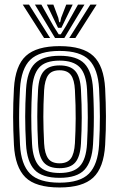

<svg xmlns="http://www.w3.org/2000/svg" viewBox="-20 -811 521 840"><path d="M240.8 9.2Q135.8 9.2 91 -35.4Q46.2 -80 41 -176.5Q37.5 -241.8 37.4 -299.5Q37.2 -357.2 41 -424.2Q46.8 -524 93.5 -566.6Q140.2 -609.2 240.8 -609.2Q342.8 -609.2 388.6 -565.9Q434.5 -522.5 440 -424Q443.2 -361.2 443.5 -302.4Q443.8 -243.5 440 -176.5Q434 -76.8 387.6 -33.8Q341.2 9.2 240.8 9.2ZM240.8 -11.8Q329.8 -11.8 369 -51.2Q408.2 -90.8 413.5 -178Q417.2 -245 417 -301.2Q416.8 -357.5 413.5 -422.8Q408.8 -508.8 370 -548.5Q331.2 -588.2 240.8 -588.2Q152.5 -588.2 112.6 -549.5Q72.8 -510.8 67.5 -422.8Q64.8 -373.8 64 -334Q63.2 -294.2 64.2 -257Q65.2 -219.8 67.5 -177.8Q72.2 -91 111.4 -51.4Q150.5 -11.8 240.8 -11.8ZM240.8 -33Q163.5 -33 130.8 -68.4Q98 -103.8 93.8 -180.2Q90.2 -245.2 90.2 -300.8Q90.2 -356.2 94 -421Q98.5 -499.5 132.6 -533.2Q166.8 -567 240.8 -567Q316.8 -567 349.8 -532.4Q382.8 -497.8 387 -421.5Q389.5 -374.8 390.2 -336.1Q391 -297.5 390.2 -260.1Q389.5 -222.8 387 -179.5Q382.5 -103.8 349.8 -68.4Q317 -33 240.8 -33ZM240.8 -54.2Q301.2 -54.2 329 -83.9Q356.8 -113.5 360.8 -182.2Q364 -240.5 364.1 -296Q364.2 -351.5 360.8 -418.8Q357 -487.5 329 -516.6Q301 -545.8 240.8 -545.8Q177.8 -545.8 150.9 -515.1Q124 -484.5 120.2 -418.5Q117 -361 116.8 -304.8Q116.5 -248.5 120.2 -181.2Q124 -114 151.5 -84.1Q179 -54.2 240.8 -54.2ZM240.8 -75.2Q193.5 -75.2 171.6 -100.1Q149.8 -125 146.5 -182Q143.2 -245.8 143.1 -300.8Q143 -355.8 146.5 -417.8Q150 -475.8 172.1 -500.2Q194.2 -524.8 240.8 -524.8Q287.8 -524.8 309.5 -500Q331.2 -475.2 334.2 -418Q337.8 -350.8 337.6 -295.9Q337.5 -241 334.2 -183Q331 -125.8 309.5 -100.5Q288 -75.2 240.8 -75.2ZM240.8 -96.5Q274.2 -96.5 289.6 -117.1Q305 -137.8 307.8 -184.5Q310.8 -238.5 311.1 -292.1Q311.5 -345.8 307.8 -416.8Q305.5 -462.5 290.1 -483Q274.8 -503.5 240.8 -503.5Q205.5 -503.5 190.6 -482Q175.8 -460.5 173 -416.5Q169.5 -351.5 169.6 -299.8Q169.8 -248 173 -183.5Q175.5 -138.5 190.8 -117.5Q206 -96.5 240.8 -96.5ZM79.5 -790.8H107L199.2 -644.8H172.8ZM132.8 -790.8H161L213.8 -697.2L236.8 -660.8H245.8L268.5 -697L321.2 -790.8H349.5L261.5 -644.8H220.8ZM185 -790.8H213.5L235 -733.2L239 -713.8H243.2L247.5 -733.2L269.8 -790.8H298L263 -719L248.8 -689.5H233.8L219.5 -719ZM375.2 -790.8H402.8L309.8 -644.8H283Z"/></svg>

Font: Big Shoulders Inline Text ExtraBold
Style: Regular
Weight: 800
Designer: Patric King
Foundry: XO Type Co
Version: Version 1.000